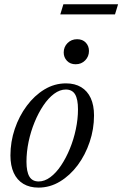

<svg xmlns="http://www.w3.org/2000/svg" viewBox="-20 -844 558 874"><path d="M280.5 -464.5Q321 -464.5 349.5 -447.2Q378 -430 393 -397.5Q408 -365 408 -318.5Q408 -256.5 388.2 -197.8Q368.5 -139 333.8 -92.2Q299 -45.5 253.2 -17.8Q207.5 10 155 10Q115 10 86.2 -7.2Q57.5 -24.5 42.5 -57.2Q27.5 -90 27.5 -136.5Q27.5 -198.5 47.2 -257Q67 -315.5 101.8 -362.2Q136.5 -409 182.2 -436.8Q228 -464.5 280.5 -464.5ZM156 -18Q183 -18 209.2 -37.5Q235.5 -57 258 -90.8Q280.5 -124.5 298 -167Q315.5 -209.5 325.2 -255.8Q335 -302 335 -346.5Q335 -392.5 321.8 -414.5Q308.5 -436.5 279.5 -436.5Q252.5 -436.5 226.2 -417Q200 -397.5 177.5 -364Q155 -330.5 137.5 -288Q120 -245.5 110.2 -199Q100.5 -152.5 100.5 -108Q100.5 -62.5 113.8 -40.2Q127 -18 156 -18ZM324.5 -551.5Q299.5 -551.5 284.8 -567.2Q270 -583 270 -605Q270 -630.5 287.5 -648Q305 -665.5 331 -665.5Q356 -665.5 370.5 -650Q385 -634.5 385 -612Q385 -587 367.8 -569.2Q350.5 -551.5 324.5 -551.5ZM254.5 -778.5 268.5 -824.5H517.5L503.5 -778.5Z"/></svg>

Font: Newsreader 36pt
Style: Italic
Weight: 400
Italic angle: -17°
Designer: Hugues Gentile
Foundry: Production Type
Version: Version 1.003